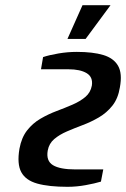

<svg xmlns="http://www.w3.org/2000/svg" viewBox="-20 -710 486 740"><path d="M240 10Q168 10 123.5 -2.5Q79 -15 62 -46.5Q45 -78 55 -137Q63 -180 84.5 -207.5Q106 -235 136 -252.5Q166 -270 198 -282Q230 -294 259 -306.5Q288 -319 308.5 -336Q329 -353 334 -380Q339 -413 314 -428Q289 -443 244 -443H138L146 -490Q170 -498 205.5 -504Q241 -510 276 -510Q338 -510 378 -498Q418 -486 435 -456.5Q452 -427 442 -373Q435 -330 413 -302.5Q391 -275 361 -257.5Q331 -240 299 -228Q267 -216 238 -203.5Q209 -191 189 -174Q169 -157 164 -130Q157 -90 184 -73.5Q211 -57 271 -57H378L369 -10Q346 -3 310.5 3.5Q275 10 240 10ZM240 -560 298 -690H406L310 -560Z"/></svg>

Font: Cuprum SemiBold
Style: Italic
Weight: 600
Italic angle: -10°
Version: Version 3.000